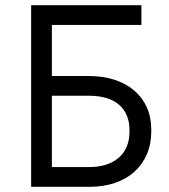

<svg xmlns="http://www.w3.org/2000/svg" viewBox="-20 -720 651 740"><path d="M100 0H325Q379 0 423 -15Q467 -30 498 -58Q529 -86 546 -125.5Q563 -165 563 -213V-220Q563 -268 546 -306Q529 -344 497.5 -371Q466 -398 421.5 -412.5Q377 -427 323 -427H180V-624H525V-700H100ZM180 -76V-351H323Q360 -351 389 -342.5Q418 -334 438 -317Q458 -300 468.5 -275.5Q479 -251 479 -219V-212Q479 -180 468.5 -155Q458 -130 438 -112.5Q418 -95 389 -85.5Q360 -76 323 -76Z"/></svg>

Font: Fixel Variable
Style: Regular
Weight: 100
Width: 3
Designer: AlfaBravo + MacPaw
Foundry: Kyrylo Tkachov, Marchela Mozhyna, Serhii Makarenko, Maria Weinstein, Zakhar Kryvoshyya
Version: Version 1.211